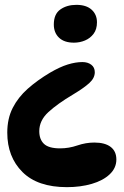

<svg xmlns="http://www.w3.org/2000/svg" viewBox="-20 -661 510 792"><path d="M256 111Q135 111 72.5 48.5Q10 -14 10 -114Q10 -172 32.5 -216Q55 -260 94.5 -295Q134 -330 186 -361Q227 -385 259.5 -395Q292 -405 320 -405Q342 -405 356.5 -394Q371 -383 371 -363Q371 -339 348.5 -318.5Q326 -298 281 -271Q217 -233 179.5 -198.5Q142 -164 142 -120Q142 -86 161.5 -67.5Q181 -49 228 -49Q264 -49 299 -61Q334 -73 369 -73Q413 -73 436.5 -55Q460 -37 460 -3Q460 32 432.5 58Q405 84 358.5 97.5Q312 111 256 111ZM380 -569Q380 -540 366 -521.5Q352 -503 330.5 -494Q309 -485 285 -485Q245 -485 223.5 -505.5Q202 -526 202 -560Q202 -603 229 -622Q256 -641 295 -641Q336 -641 358 -621Q380 -601 380 -569Z"/></svg>

Font: DynaPuff
Style: Regular
Weight: 400
Designer: Toshi Omagari, Jennifer Daniel
Foundry: Google Fonts
Version: Version 2.000